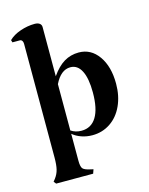

<svg xmlns="http://www.w3.org/2000/svg" viewBox="-101 -555 602 777"><g transform="rotate(-15 199.5 -166.5)"><path d="M376 -171Q376 -120 357.5 -79.5Q339 -39 305.5 -16.5Q272 6 230 6Q206 6 184.5 -1.5Q163 -9 148 -22V91Q148 115 154.5 123.5Q161 132 185 137L198 140L192 157H37L29 147L37 137Q49 121 53.5 102.5Q58 84 58 53V-423Q58 -431 54.5 -436Q51 -441 45 -441H14L11 -451Q29 -469 59.5 -479.5Q90 -490 120 -490Q133 -490 140.5 -484.5Q148 -479 148 -469V-263Q173 -299 200.5 -315.5Q228 -332 262 -332Q313 -332 344.5 -287.5Q376 -243 376 -171ZM276 -161Q276 -220 260 -251.5Q244 -283 214 -283Q174 -283 148 -230V-36Q167 -23 192 -23Q233 -23 254.5 -58Q276 -93 276 -161Z"/></g></svg>

Font: Katibeh
Style: Regular
Weight: 400
Designer: Arabic design by Kourosh Beigpour, Latin design by Eduardo Tunni, engineering by Lasse Fister
Version: Version 1.0010g